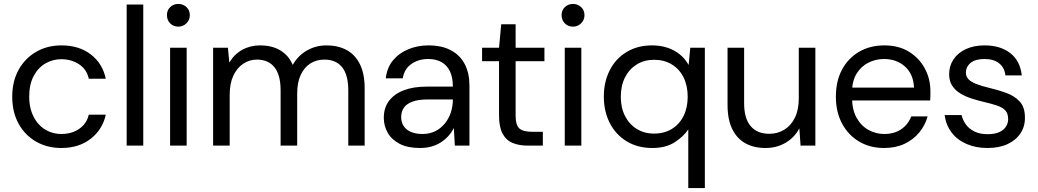

<svg xmlns="http://www.w3.org/2000/svg" viewBox="-20 -738 5258 973"><path d="M291 12Q219 12 162.5 -20.5Q106 -53 74 -111.5Q42 -170 42 -248Q42 -326 74.5 -384.5Q107 -443 163.5 -475.5Q220 -508 291 -508Q381 -508 440.5 -462Q500 -416 516 -339H430Q420 -386 381 -412Q342 -438 290 -438Q248 -438 211 -417Q174 -396 151 -353.5Q128 -311 128 -248Q128 -202 141.5 -166.5Q155 -131 177.5 -107Q200 -83 229.5 -71Q259 -59 290 -59Q326 -59 354.5 -70.5Q383 -82 403 -104Q423 -126 430 -157H516Q500 -82 440 -35Q380 12 291 12Z M622 0V-715H706V0Z M842 0V-496H926V0ZM884 -603Q859 -603 842.5 -619.5Q826 -636 826 -662Q826 -686 842.5 -702Q859 -718 884 -718Q908 -718 925 -702Q942 -686 942 -661Q942 -637 925 -620Q908 -603 884 -603Z M1060 0V-496H1135L1142 -422H1143Q1167 -463 1207.5 -485.5Q1248 -508 1298 -508Q1337 -508 1368.5 -497.5Q1400 -487 1424.5 -465Q1449 -443 1463 -410H1464Q1491 -457 1536 -482.5Q1581 -508 1635 -508Q1693 -508 1736.5 -484.5Q1780 -461 1804 -412.5Q1828 -364 1828 -290V0H1745V-281Q1745 -358 1714 -397Q1683 -436 1624 -436Q1584 -436 1553 -416.5Q1522 -397 1504 -358.5Q1486 -320 1486 -263V0H1402V-281Q1402 -358 1371 -397Q1340 -436 1282 -436Q1244 -436 1212.5 -415Q1181 -394 1162.5 -354.5Q1144 -315 1144 -257V0Z M2108 12Q2046 12 2005.5 -9Q1965 -30 1945 -65Q1925 -100 1925 -141Q1925 -192 1951.5 -227Q1978 -262 2026.5 -280.5Q2075 -299 2141 -299H2275Q2275 -346 2260 -377Q2245 -408 2217 -423.5Q2189 -439 2150 -439Q2101 -439 2065 -414Q2029 -389 2021 -341H1935Q1941 -395 1971.5 -432Q2002 -469 2049.5 -488.5Q2097 -508 2150 -508Q2220 -508 2266.5 -482.5Q2313 -457 2336 -411.5Q2359 -366 2359 -305V0H2285L2280 -88H2279Q2268 -66 2251.5 -48Q2235 -30 2214 -16.5Q2193 -3 2166.5 4.5Q2140 12 2108 12ZM2121 -59Q2158 -59 2186.5 -73.5Q2215 -88 2235 -113Q2255 -138 2265 -169Q2275 -200 2275 -233V-234H2148Q2099 -234 2069 -222.5Q2039 -211 2026 -191Q2013 -171 2013 -145Q2013 -119 2025.5 -99.5Q2038 -80 2062.5 -69.5Q2087 -59 2121 -59Z M2655 0Q2610 0 2577 -14Q2544 -28 2526.5 -61.5Q2509 -95 2509 -152V-428H2423V-496H2509L2520 -615H2593V-496H2739V-428H2593V-152Q2593 -104 2612 -87Q2631 -70 2679 -70H2731V0Z M2842 0V-496H2926V0ZM2884 -603Q2859 -603 2842.5 -619.5Q2826 -636 2826 -662Q2826 -686 2842.5 -702Q2859 -718 2884 -718Q2908 -718 2925 -702Q2942 -686 2942 -661Q2942 -637 2925 -620Q2908 -603 2884 -603Z M3468 215V-82Q3444 -46 3399 -17Q3354 12 3286 12Q3211 12 3155.5 -22Q3100 -56 3070 -115Q3040 -174 3040 -249Q3040 -323 3070 -382Q3100 -441 3155.5 -474.5Q3211 -508 3284 -508Q3325 -508 3360 -497Q3395 -486 3423 -464Q3451 -442 3469 -410H3470L3478 -496H3552V215ZM3295 -61Q3346 -61 3384.5 -84.5Q3423 -108 3444 -150Q3465 -192 3465 -248Q3465 -304 3444 -346Q3423 -388 3384.5 -411.5Q3346 -435 3295 -435Q3245 -435 3207 -411.5Q3169 -388 3147.5 -346Q3126 -304 3126 -248Q3126 -192 3147.5 -150Q3169 -108 3207 -84.5Q3245 -61 3295 -61Z M3859 12Q3801 12 3758 -11.5Q3715 -35 3691 -83.5Q3667 -132 3667 -206V-496H3751V-215Q3751 -138 3784 -99Q3817 -60 3878 -60Q3921 -60 3955 -81Q3989 -102 4008.5 -142Q4028 -182 4028 -239V-496H4112V0H4037L4031 -86H4030Q4006 -41 3961 -14.5Q3916 12 3859 12Z M4460 12Q4389 12 4334 -20.5Q4279 -53 4247.5 -111.5Q4216 -170 4216 -248Q4216 -327 4247 -385Q4278 -443 4333.5 -475.5Q4389 -508 4462 -508Q4535 -508 4587 -475.5Q4639 -443 4667 -390.5Q4695 -338 4695 -276Q4695 -266 4695 -254.5Q4695 -243 4694 -229H4279V-294H4612Q4609 -362 4566.5 -400.5Q4524 -439 4460 -439Q4417 -439 4380 -420Q4343 -401 4320.5 -364Q4298 -327 4298 -271V-243Q4298 -182 4321 -141Q4344 -100 4381.5 -79.5Q4419 -59 4460 -59Q4512 -59 4547 -83Q4582 -107 4598 -148H4681Q4668 -102 4638 -66Q4608 -30 4563.5 -9Q4519 12 4460 12Z M4984 12Q4925 12 4878 -8.5Q4831 -29 4802.5 -66.5Q4774 -104 4767 -155H4853Q4859 -129 4875 -107Q4891 -85 4918.5 -71.5Q4946 -58 4985 -58Q5021 -58 5044 -68.5Q5067 -79 5078 -96.5Q5089 -114 5089 -134Q5089 -163 5074.5 -178.5Q5060 -194 5031.5 -203.5Q5003 -213 4964 -222Q4934 -229 4903 -239Q4872 -249 4846.5 -264.5Q4821 -280 4805.5 -303.5Q4790 -327 4790 -362Q4790 -404 4812 -437Q4834 -470 4874.5 -489Q4915 -508 4970 -508Q5049 -508 5099.5 -469Q5150 -430 5158 -356H5075Q5071 -395 5043.5 -417Q5016 -439 4969 -439Q4923 -439 4899 -419.5Q4875 -400 4875 -369Q4875 -350 4888.5 -336Q4902 -322 4928.5 -312Q4955 -302 4992 -293Q5039 -282 5080 -267Q5121 -252 5147.5 -223.5Q5174 -195 5174 -143Q5175 -98 5151.5 -62.5Q5128 -27 5085.5 -7.5Q5043 12 4984 12Z"/></svg>

Font: DM Sans 28pt
Style: Regular
Weight: 400
Version: Version 4.004;gftools[0.9.30]